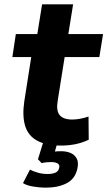

<svg xmlns="http://www.w3.org/2000/svg" viewBox="-20 -660 495 885"><path d="M262 11Q193 11 151.5 -11.5Q110 -34 96 -79.5Q82 -125 92 -193L124 -397H37L53 -503H152L174 -640H317L295 -503H455L438 -397H278L246 -196Q238 -150 255 -129.5Q272 -109 313 -109Q331 -109 351.5 -113Q372 -117 388 -123L389 -16Q360 -2 328 4.5Q296 11 262 11ZM190 205Q164 205 133.5 200Q103 195 86 184L118 122Q132 129 153 135.5Q174 142 200 142Q222 142 236 135.5Q250 129 253 113Q256 99 245 93Q234 87 217 87Q209 87 195.5 88Q182 89 172 92L155 74L184 -20H250L226 62L199 45Q209 41 226.5 39Q244 37 262 37Q285 37 304 44.5Q323 52 333 69.5Q343 87 337 116Q327 164 287.5 184.5Q248 205 190 205Z"/></svg>

Font: Nunito Sans 7pt SemiCondensed ExtraBold
Style: Italic
Weight: 800
Width: 4
Italic angle: -9°
Designer: Vernon Adams
Foundry: Vernon Adams
Version: Version 3.101;gftools[0.9.27]